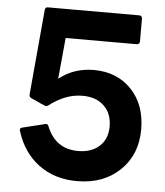

<svg xmlns="http://www.w3.org/2000/svg" viewBox="-53 -781 724 842"><g transform="rotate(5 309.0 -360.0)"><path d="M317 14Q218 14 148 -38Q78 -90 49 -183L48 -189Q48 -197 58 -199L160 -224Q169 -224 172 -214Q211 -118 310 -118Q369 -118 404 -150Q439 -182 439 -237Q439 -294 404 -327.5Q369 -361 309 -361Q234 -361 162 -305Q157 -302 152 -302Q149 -302 86 -331Q77 -336 77 -345L111 -722Q112 -734 124 -734H526Q538 -734 539 -721V-620Q539 -608 526 -607H213L196 -426Q261 -478 349 -478Q451 -478 514.5 -411.5Q578 -345 578 -236Q578 -125 505.5 -55.5Q433 14 317 14Z"/></g></svg>

Font: YamahaIndonesia935. App
Style: Bold
Weight: 700
Designer: Dalton Maag Ltd
Foundry: Dalton Maag Ltd
Version: Version 1.002; January 01, 2024; Regular/Italic